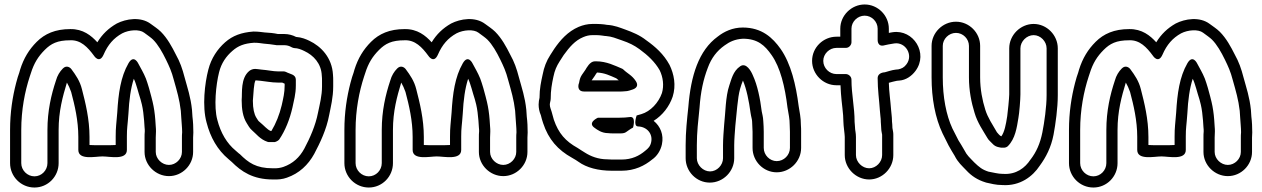

<svg xmlns="http://www.w3.org/2000/svg" viewBox="-20 -712 5640 858"><path d="M677 -124C677 -131 677 -139 676 -147L674 -177C672 -204 668 -232 662 -257L656 -281C653 -295 640 -340 632 -361C621 -388 609 -407 598 -428C598 -428 578 -471 554 -429C519 -368 509 -294 504 -209C500 -156 497 -145 497 -102V-64C482 -63 464 -63 438 -63C413 -63 393 -63 380 -64V-100C380 -180 362 -252 346 -314C337 -350 319 -376 299 -403C293 -411 277 -422 261 -406C247 -392 236 -374 230 -352C209 -289 192 -217 192 -131V17C192 49 166 76 134 76C102 76 75 49 75 17V-131C75 -221 91 -303 113 -370L118 -385C132 -430 151 -460 180 -489C208 -517 236 -532 294 -532C341 -534 372 -501 400 -463C400 -463 424 -425 443 -468C462 -512 488 -542 526 -563C557 -579 603 -582 624 -566C639 -555 656 -543 664 -535C686 -513 705 -480 722 -445C736 -416 747 -393 757 -354C771 -304 782 -268 788 -217L790 -187C791 -167 794 -141 794 -121C793 -112 793 -104 793 -97V-33C793 -2 766 25 735 25C704 25 676 -2 676 -33V-97C676 -106 677 -115 677 -124ZM279 -343C286 -331 292 -318 298 -301C314 -241 330 -173 330 -100V-42C330 5 406 -13 438 -13C470 -13 547 5 547 -42V-102C547 -142 550 -148 554 -205C557 -265 564 -317 578 -360C589 -338 598 -298 608 -268L614 -245C619 -224 622 -198 624 -173L626 -143C627 -135 627 -131 627 -125C626 -117 626 -106 626 -97V-33C626 26 676 75 735 75C794 75 843 26 843 -33V-97C843 -103 844 -112 844 -120C844 -143 843 -168 840 -191L838 -221C832 -279 818 -318 805 -366C795 -405 784 -436 766 -468C749 -502 728 -541 699 -570C685 -584 667 -595 654 -605C609 -639 543 -628 502 -607C465 -586 437 -559 415 -523C388 -553 351 -583 294 -582C227 -582 180 -561 144 -525C110 -491 86 -452 70 -401L66 -387C62 -377 57 -360 52 -341C36 -279 25 -210 25 -131V17C25 77 74 126 134 126C194 126 242 77 242 17V-131C242 -215 260 -280 279 -343Z M1094 -395C1054 -362 1063 -296 1060 -266V-263C1060 -226 1065 -189 1083 -161C1089 -152 1095 -139 1107 -129C1123 -116 1142 -89 1176 -78C1179 -77 1182 -77 1184 -77H1208C1218 -80 1225 -85 1228 -89C1255 -129 1275 -179 1287 -232C1293 -263 1302 -290 1302 -330V-356C1302 -380 1275 -381 1259 -390C1255 -392 1251 -393 1247 -393H1221C1201 -393 1175 -399 1148 -401C1136 -402 1130 -404 1121 -404H1120C1109 -404 1101 -400 1094 -395ZM1252 -338V-330C1252 -297 1246 -274 1239 -242C1229 -200 1213 -160 1193 -127H1189C1174 -133 1161 -150 1139 -168C1135 -171 1132 -175 1125 -187C1116 -202 1110 -226 1110 -262C1113 -297 1114 -340 1122 -353C1128 -352 1136 -352 1144 -351C1166 -349 1193 -343 1221 -343H1241C1243 -342 1248 -340 1252 -338ZM1115 -521C1136 -521 1141 -519 1159 -517C1176 -516 1197 -513 1210 -511C1215 -510 1216 -510 1221 -510H1251C1262 -510 1273 -507 1283 -501C1287 -499 1292 -497 1296 -497C1310 -497 1326 -491 1340 -484C1381 -465 1416 -428 1418 -374C1419 -366 1419 -359 1419 -350V-326C1419 -284 1409 -247 1401 -208C1390 -151 1365 -95 1340 -48C1319 -9 1289 19 1246 34C1234 38 1219 41 1199 40C1124 40 1090 15 1051 -24L1049 -25L1033 -39C994 -71 966 -118 951 -177C935 -235 945 -334 959 -389C969 -430 991 -461 1019 -485C1044 -507 1071 -518 1115 -521ZM1114 -571H1112C1059 -567 1020 -553 986 -523C952 -493 924 -452 911 -401C895 -340 883 -237 903 -165C920 -98 952 -42 1001 -1L1016 12C1058 54 1110 90 1199 90C1222 91 1243 89 1262 82C1317 63 1357 25 1384 -24C1410 -73 1439 -133 1451 -198C1458 -234 1469 -276 1469 -326V-350C1469 -360 1469 -368 1468 -378C1464 -454 1415 -505 1362 -530C1347 -537 1329 -545 1303 -547C1288 -555 1269 -560 1251 -560H1222C1204 -564 1183 -566 1163 -567C1150 -568 1138 -571 1114 -571Z M2171 -124C2171 -131 2171 -139 2170 -147L2168 -177C2166 -204 2162 -232 2156 -257L2150 -281C2147 -295 2134 -340 2126 -361C2115 -388 2103 -407 2092 -428C2092 -428 2072 -471 2048 -429C2013 -368 2003 -294 1998 -209C1994 -156 1991 -145 1991 -102V-64C1976 -63 1958 -63 1932 -63C1907 -63 1887 -63 1874 -64V-100C1874 -180 1856 -252 1840 -314C1831 -350 1813 -376 1793 -403C1787 -411 1771 -422 1755 -406C1741 -392 1730 -374 1724 -352C1703 -289 1686 -217 1686 -131V17C1686 49 1660 76 1628 76C1596 76 1569 49 1569 17V-131C1569 -221 1585 -303 1607 -370L1612 -385C1626 -430 1645 -460 1674 -489C1702 -517 1730 -532 1788 -532C1835 -534 1866 -501 1894 -463C1894 -463 1918 -425 1937 -468C1956 -512 1982 -542 2020 -563C2051 -579 2097 -582 2118 -566C2133 -555 2150 -543 2158 -535C2180 -513 2199 -480 2216 -445C2230 -416 2241 -393 2251 -354C2265 -304 2276 -268 2282 -217L2284 -187C2285 -167 2288 -141 2288 -121C2287 -112 2287 -104 2287 -97V-33C2287 -2 2260 25 2229 25C2198 25 2170 -2 2170 -33V-97C2170 -106 2171 -115 2171 -124ZM1773 -343C1780 -331 1786 -318 1792 -301C1808 -241 1824 -173 1824 -100V-42C1824 5 1900 -13 1932 -13C1964 -13 2041 5 2041 -42V-102C2041 -142 2044 -148 2048 -205C2051 -265 2058 -317 2072 -360C2083 -338 2092 -298 2102 -268L2108 -245C2113 -224 2116 -198 2118 -173L2120 -143C2121 -135 2121 -131 2121 -125C2120 -117 2120 -106 2120 -97V-33C2120 26 2170 75 2229 75C2288 75 2337 26 2337 -33V-97C2337 -103 2338 -112 2338 -120C2338 -143 2337 -168 2334 -191L2332 -221C2326 -279 2312 -318 2299 -366C2289 -405 2278 -436 2260 -468C2243 -502 2222 -541 2193 -570C2179 -584 2161 -595 2148 -605C2103 -639 2037 -628 1996 -607C1959 -586 1931 -559 1909 -523C1882 -553 1845 -583 1788 -582C1721 -582 1674 -561 1638 -525C1604 -491 1580 -452 1564 -401L1560 -387C1556 -377 1551 -360 1546 -341C1530 -279 1519 -210 1519 -131V17C1519 77 1568 126 1628 126C1688 126 1736 77 1736 17V-131C1736 -215 1754 -280 1773 -343Z M2644 -438H2638C2616 -438 2601 -408 2596 -400L2580 -377C2572 -365 2570 -354 2568 -343L2565 -333C2564 -326 2562 -303 2590 -303H2748C2756 -303 2764 -303 2771 -304C2788 -304 2799 -310 2807 -312C2809 -313 2840 -321 2821 -350C2804 -376 2783 -384 2766 -401C2764 -403 2761 -405 2758 -406C2729 -418 2691 -438 2644 -438ZM2734 -362C2737 -360 2742 -355 2745 -353H2624L2638 -373C2641 -378 2644 -383 2648 -388C2683 -386 2704 -375 2734 -362ZM2795 -189C2780 -187 2765 -186 2748 -186H2652C2652 -186 2602 -164 2638 -140C2649 -132 2669 -117 2698 -117C2706 -116 2710 -116 2715 -116H2756C2767 -116 2775 -119 2781 -124C2786 -128 2793 -132 2800 -137L2809 -142C2809 -142 2824 -193 2795 -189ZM2694 0C2653 0 2619 -14 2594 -30C2588 -34 2583 -37 2578 -40L2561 -51C2507 -81 2476 -116 2455 -177C2452 -190 2448 -200 2445 -213C2442 -224 2437 -233 2437 -245C2437 -253 2441 -262 2441 -271C2441 -309 2446 -336 2453 -369C2459 -398 2467 -416 2481 -438L2499 -466C2525 -502 2550 -531 2586 -546C2600 -552 2613 -555 2627 -555H2647C2655 -555 2663 -554 2671 -553L2685 -551H2688C2714 -549 2732 -541 2758 -532C2793 -520 2813 -510 2838 -492C2875 -465 2907 -435 2928 -398C2943 -367 2948 -330 2938 -296C2923 -253 2887 -214 2846 -202C2840 -200 2832 -198 2825 -196C2825 -196 2808 -148 2831 -147C2870 -146 2898 -115 2890 -77C2886 -58 2877 -49 2863 -38C2837 -16 2804 1 2757 1H2715C2711 1 2702 0 2694 0ZM2901 -172C2941 -197 2971 -236 2986 -280C3002 -331 2992 -381 2972 -422C2946 -470 2909 -503 2868 -532C2839 -555 2807 -568 2774 -580C2751 -588 2727 -599 2692 -601L2679 -603C2669 -604 2658 -605 2647 -605H2627C2606 -605 2585 -600 2566 -592C2517 -571 2484 -533 2457 -494L2439 -466C2422 -440 2411 -411 2405 -379C2398 -347 2391 -316 2391 -275C2389 -268 2387 -255 2387 -245C2387 -229 2390 -213 2397 -197C2400 -185 2403 -173 2407 -162C2431 -89 2473 -42 2536 -7L2553 3C2557 6 2561 8 2565 11C2601 37 2653 51 2715 51H2757C2817 51 2861 28 2894 1C2916 -14 2932 -39 2938 -67C2947 -110 2931 -148 2901 -172Z M3510 -123V-51C3510 -19 3483 8 3451 8C3420 8 3393 -19 3393 -51V-123C3393 -137 3392 -158 3391 -170C3390 -192 3386 -202 3384 -214C3377 -271 3365 -331 3344 -376C3337 -393 3315 -434 3288 -416C3255 -394 3248 -355 3239 -330C3222 -281 3222 -206 3216 -154C3214 -128 3211 -91 3211 -63V-5C3211 26 3184 54 3153 54C3122 54 3094 26 3094 -5V-63C3094 -120 3100 -172 3106 -230C3111 -302 3123 -357 3143 -409C3159 -453 3184 -485 3218 -509C3240 -525 3264 -537 3300 -539C3366 -539 3398 -509 3428 -466C3467 -411 3488 -324 3499 -232C3504 -200 3509 -183 3509 -152C3509 -141 3510 -131 3510 -123ZM3342 -146C3342 -138 3343 -129 3343 -123V-51C3343 8 3391 58 3451 58C3510 58 3560 9 3560 -51V-123C3560 -132 3560 -142 3559 -153C3559 -188 3553 -212 3549 -238C3537 -332 3515 -427 3468 -494C3433 -543 3385 -589 3299 -589C3254 -589 3216 -571 3188 -549C3102 -487 3067 -373 3056 -234C3050 -178 3044 -123 3044 -63V-5C3044 54 3092 104 3152 104C3212 104 3261 54 3261 -5V-63C3261 -87 3264 -124 3266 -150C3272 -202 3276 -275 3287 -314C3291 -327 3295 -341 3300 -352C3316 -315 3327 -260 3334 -208C3337 -188 3341 -178 3341 -169C3341 -162 3342 -156 3342 -146Z M3918 -137C3918 -128 3921 -117 3922 -110V-19C3922 12 3895 40 3864 40C3833 40 3805 12 3805 -19V-100C3805 -118 3801 -131 3801 -140V-141C3801 -150 3799 -160 3799 -167C3799 -234 3785 -290 3785 -356C3785 -371 3771 -381 3760 -381H3718C3686 -381 3659 -408 3659 -440C3659 -471 3686 -498 3718 -498H3760C3775 -498 3785 -512 3785 -523V-584C3785 -615 3812 -642 3844 -642C3876 -642 3902 -615 3902 -584V-534C3902 -532 3901 -500 3934 -510C3945 -513 3955 -514 3965 -516L3977 -518C4027 -525 4062 -466 4031 -425C4021 -411 4009 -405 3994 -402L3983 -401C3965 -399 3946 -392 3934 -389C3916 -388 3902 -379 3902 -363C3902 -310 3909 -265 3912 -218C3913 -199 3916 -184 3916 -172V-168C3916 -159 3918 -150 3918 -137ZM3755 -100V-19C3755 40 3805 90 3864 90C3923 90 3972 40 3972 -19V-111C3972 -121 3970 -128 3968 -140C3968 -151 3967 -161 3966 -170V-172C3966 -190 3963 -207 3962 -222C3959 -264 3953 -301 3952 -342C3964 -345 3976 -349 3988 -351L3999 -352C4028 -354 4054 -372 4071 -395C4130 -474 4062 -582 3969 -568L3957 -566C3956 -566 3955 -565 3952 -565V-584C3952 -643 3903 -692 3844 -692C3785 -692 3735 -643 3735 -584V-548H3718C3659 -548 3609 -500 3609 -440C3609 -381 3658 -331 3718 -331H3736C3737 -318 3737 -305 3738 -295C3741 -251 3749 -205 3749 -167C3749 -150 3755 -112 3755 -100Z M4193 -507C4193 -538 4220 -565 4252 -565C4284 -565 4310 -538 4310 -507V-366C4310 -307 4321 -253 4335 -208C4348 -163 4374 -127 4392 -96C4398 -85 4405 -81 4416 -69C4422 -62 4432 -56 4444 -54L4454 -52H4459H4466C4473 -52 4480 -55 4484 -59C4517 -92 4524 -142 4531 -185C4535 -205 4540 -268 4540 -290V-496C4540 -527 4568 -555 4599 -555C4630 -555 4657 -527 4657 -496V-287C4657 -235 4647 -165 4638 -120C4628 -70 4611 -33 4586 0L4585 1C4561 38 4521 69 4463 65H4461C4440 65 4420 59 4397 55C4369 46 4356 35 4334 14C4312 -9 4301 -18 4290 -40C4281 -56 4270 -74 4263 -85L4236 -138C4208 -198 4193 -279 4193 -366ZM4143 -507V-366C4143 -273 4159 -185 4192 -116L4219 -62C4227 -47 4238 -29 4246 -16C4261 14 4279 29 4298 49C4321 74 4348 92 4384 103C4385 103 4386 104 4387 104C4407 108 4429 115 4460 115C4539 120 4595 76 4626 29C4654 -9 4677 -53 4688 -110C4697 -158 4707 -229 4707 -287V-496C4707 -555 4658 -605 4599 -605C4540 -605 4490 -555 4490 -496V-290C4490 -275 4483 -205 4481 -193C4475 -154 4469 -123 4455 -103C4447 -105 4440 -116 4435 -121C4415 -156 4394 -186 4383 -222C4370 -263 4360 -313 4360 -366V-507C4360 -566 4311 -615 4252 -615C4193 -615 4143 -566 4143 -507Z M5409 -124C5409 -131 5409 -139 5408 -147L5406 -177C5404 -204 5400 -232 5394 -257L5388 -281C5385 -295 5372 -340 5364 -361C5353 -388 5341 -407 5330 -428C5330 -428 5310 -471 5286 -429C5251 -368 5241 -294 5236 -209C5232 -156 5229 -145 5229 -102V-64C5214 -63 5196 -63 5170 -63C5145 -63 5125 -63 5112 -64V-100C5112 -180 5094 -252 5078 -314C5069 -350 5051 -376 5031 -403C5025 -411 5009 -422 4993 -406C4979 -392 4968 -374 4962 -352C4941 -289 4924 -217 4924 -131V17C4924 49 4898 76 4866 76C4834 76 4807 49 4807 17V-131C4807 -221 4823 -303 4845 -370L4850 -385C4864 -430 4883 -460 4912 -489C4940 -517 4968 -532 5026 -532C5073 -534 5104 -501 5132 -463C5132 -463 5156 -425 5175 -468C5194 -512 5220 -542 5258 -563C5289 -579 5335 -582 5356 -566C5371 -555 5388 -543 5396 -535C5418 -513 5437 -480 5454 -445C5468 -416 5479 -393 5489 -354C5503 -304 5514 -268 5520 -217L5522 -187C5523 -167 5526 -141 5526 -121C5525 -112 5525 -104 5525 -97V-33C5525 -2 5498 25 5467 25C5436 25 5408 -2 5408 -33V-97C5408 -106 5409 -115 5409 -124ZM5011 -343C5018 -331 5024 -318 5030 -301C5046 -241 5062 -173 5062 -100V-42C5062 5 5138 -13 5170 -13C5202 -13 5279 5 5279 -42V-102C5279 -142 5282 -148 5286 -205C5289 -265 5296 -317 5310 -360C5321 -338 5330 -298 5340 -268L5346 -245C5351 -224 5354 -198 5356 -173L5358 -143C5359 -135 5359 -131 5359 -125C5358 -117 5358 -106 5358 -97V-33C5358 26 5408 75 5467 75C5526 75 5575 26 5575 -33V-97C5575 -103 5576 -112 5576 -120C5576 -143 5575 -168 5572 -191L5570 -221C5564 -279 5550 -318 5537 -366C5527 -405 5516 -436 5498 -468C5481 -502 5460 -541 5431 -570C5417 -584 5399 -595 5386 -605C5341 -639 5275 -628 5234 -607C5197 -586 5169 -559 5147 -523C5120 -553 5083 -583 5026 -582C4959 -582 4912 -561 4876 -525C4842 -491 4818 -452 4802 -401L4798 -387C4794 -377 4789 -360 4784 -341C4768 -279 4757 -210 4757 -131V17C4757 77 4806 126 4866 126C4926 126 4974 77 4974 17V-131C4974 -215 4992 -280 5011 -343Z"/></svg>

Font: Blanket
Style: BlkOutline
Weight: 900
Foundry: Cannot Into Space Fonts
Version: Version 0.9